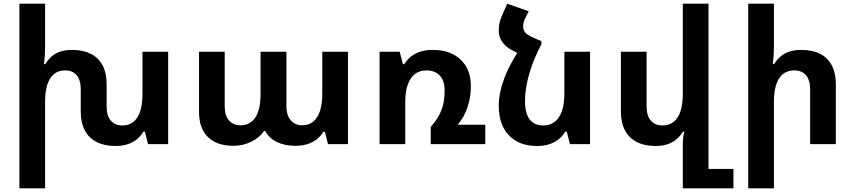

<svg xmlns="http://www.w3.org/2000/svg" viewBox="-20 -780 4625 1039"><path d="M751 -500H890V0H781L764 -68H756Q743 -45 721.5 -27Q700 -9 670.5 0.5Q641 10 604 10Q545 10 503 -11.5Q461 -33 439 -74.5Q417 -116 417 -176V-296Q417 -347 395 -373Q373 -399 332 -399Q279 -399 251.5 -355.5Q224 -312 224 -228V239H85V-760H224V-526Q224 -503 222.5 -479.5Q221 -456 218 -433H225Q239 -456 258.5 -473.5Q278 -491 305.5 -500.5Q333 -510 370 -510Q429 -510 471 -489Q513 -468 535 -426.5Q557 -385 557 -325V-204Q557 -154 579.5 -127.5Q602 -101 642 -101Q695 -101 723 -144.5Q751 -188 751 -272Z M1243 9Q1154 9 1105.5 -38Q1057 -85 1057 -174V-500H1196V-205Q1196 -154 1219.5 -128Q1243 -102 1281 -102Q1334 -102 1362 -144.5Q1390 -187 1390 -272V-500H1530V-205Q1530 -171 1541 -148Q1552 -125 1571.5 -113.5Q1591 -102 1616 -102Q1650 -102 1674 -121Q1698 -140 1711 -178Q1724 -216 1724 -272V-500H1863V0H1755L1738 -67H1730Q1717 -45 1695.5 -27.5Q1674 -10 1645 -0.5Q1616 9 1578 9Q1521 9 1479.5 -11Q1438 -31 1415 -71H1408Q1387 -37 1341.5 -14Q1296 9 1243 9Z M2457 -105H2606V0H2311V-93Q2333 -118 2347.5 -141.5Q2362 -165 2370.5 -188.5Q2379 -212 2382.5 -237Q2386 -262 2386 -290Q2386 -343 2360 -371Q2334 -399 2287 -399Q2251 -399 2225.5 -379.5Q2200 -360 2186.5 -322Q2173 -284 2173 -228V0H2034V-500H2143L2160 -433H2168Q2182 -456 2203.5 -473.5Q2225 -491 2254.5 -500.5Q2284 -510 2321 -510Q2386 -510 2432 -486Q2478 -462 2503 -418.5Q2528 -375 2528 -316Q2528 -272 2519.5 -234.5Q2511 -197 2495.5 -165Q2480 -133 2457 -105Z M2780 -495 2910 -557V-541Q2890 -503 2873.5 -464Q2857 -425 2845.5 -386Q2834 -347 2827.5 -308.5Q2821 -270 2821 -234Q2821 -187 2833 -157.5Q2845 -128 2867 -114.5Q2889 -101 2920 -101Q2956 -101 2981.5 -120.5Q3007 -140 3020.5 -178Q3034 -216 3034 -272V-500H3173V0H3064L3047 -68H3039Q3026 -45 3004 -27Q2982 -9 2952.5 0.5Q2923 10 2886 10Q2789 10 2734 -47.5Q2679 -105 2679 -208Q2679 -245 2687 -282Q2695 -319 2708.5 -355.5Q2722 -392 2740.5 -427Q2759 -462 2780 -495ZM2910 -557 2782 -492 2746 -511Q2715 -528 2697 -554.5Q2679 -581 2679 -611Q2679 -634 2682.5 -652.5Q2686 -671 2694 -690L2725 -760L2841 -719L2820 -677Q2816 -668 2813.5 -657.5Q2811 -647 2811 -636Q2811 -617 2822.5 -603.5Q2834 -590 2867 -576Z M3814 134H3949V239H3675V-1Q3675 -18 3677 -34.5Q3679 -51 3683 -68H3676Q3662 -45 3641.5 -27Q3621 -9 3592.5 0.5Q3564 10 3527 10Q3468 10 3426 -11.5Q3384 -33 3362 -74.5Q3340 -116 3340 -176V-500H3479V-204Q3479 -154 3502 -127.5Q3525 -101 3565 -101Q3601 -101 3625.5 -120.5Q3650 -140 3662.5 -178Q3675 -216 3675 -272V-760H3814Z M4168 -760V-526Q4168 -503 4166.5 -479.5Q4165 -456 4162 -433H4169Q4183 -456 4203 -473.5Q4223 -491 4251 -500.5Q4279 -510 4316 -510Q4376 -510 4417.5 -489Q4459 -468 4481 -426.5Q4503 -385 4503 -325V0H4364V-296Q4364 -347 4341.5 -373Q4319 -399 4278 -399Q4224 -399 4196 -355.5Q4168 -312 4168 -228V239H4029V-760Z"/></svg>

Font: Noto Sans Armenian
Style: Bold
Weight: 700
Version: Version 2.007